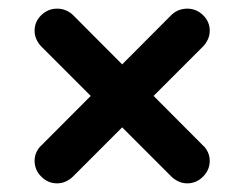

<svg xmlns="http://www.w3.org/2000/svg" viewBox="-20 -575 565 444"><path d="M112 -151Q91 -151 75.5 -166.5Q60 -182 60 -203Q60 -214 64.5 -223.5Q69 -233 76 -239L376 -540Q383 -547 392.5 -551Q402 -555 413 -555Q434 -555 449.5 -540Q465 -525 465 -504Q465 -493 460.5 -483.5Q456 -474 449 -467L149 -167Q142 -160 132.5 -155.5Q123 -151 112 -151ZM413 -151Q402 -151 392.5 -155.5Q383 -160 376 -167L76 -467Q69 -474 64.5 -483.5Q60 -493 60 -504Q60 -525 75.5 -540Q91 -555 112 -555Q123 -555 132.5 -551Q142 -547 149 -540L449 -239Q456 -233 460.5 -223.5Q465 -214 465 -203Q465 -182 449.5 -166.5Q434 -151 413 -151Z"/></svg>

Font: National Park SemiBold
Style: Regular
Weight: 600
Designer: Andrea Herstowski, Ben Hoepner
Version: Version 1.009